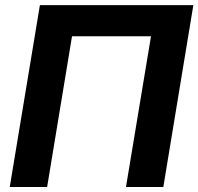

<svg xmlns="http://www.w3.org/2000/svg" viewBox="-20 -748 793 768"><path d="M753.4 -727.5 633.3 0H483.9L584 -603H268.1L168.5 0H19L139.6 -727.5Z"/></svg>

Font: Inter 17pt
Style: Bold Italic
Weight: 700
Italic angle: -9.3988°
Version: Version 4.001;git-66647c0bb